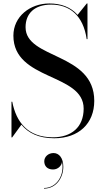

<svg xmlns="http://www.w3.org/2000/svg" viewBox="-20 -780 600 1104"><path d="M50 10 103 -63C142.5 -15 202.5 15 292 15C433 15 522 -70 522 -200C522 -479.5 127 -438.5 127 -623.5C127 -702 178 -753.5 274 -753.5C380 -753.5 458.5 -692 478.5 -555H483V-760H479L426 -694.5C387 -739 331.5 -760 264 -760C152.5 -760 57 -685 57 -575C57 -315 461 -360.5 461 -155.5C461 -48 390 9.5 284 9.5C140.5 9.5 73 -77.5 50.5 -195H46V10ZM234.5 147.5C234.5 173.5 250.5 194.5 285 194.5C314.5 194.5 335 171.5 336.5 150.5C352 221 310 301 233 301V304.5C305 304.5 344 239.5 344 179C344 128.5 319.5 100 288 100C258 100 234.5 121 234.5 147.5Z"/></svg>

Font: Bodoni* 36pt
Style: Regular
Weight: 400
Version: Version 2.3